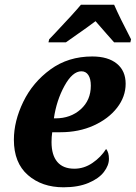

<svg xmlns="http://www.w3.org/2000/svg" viewBox="-20 -786 577 816"><path d="M39 -192Q39 -271 79 -353.5Q119 -436 194.5 -491Q270 -546 372 -546Q439 -546 476.5 -515.5Q514 -485 514 -430Q514 -375 477.5 -328Q441 -281 378 -252.5Q315 -224 237 -224H202Q199 -205 199 -182Q199 -127 223.5 -98Q248 -69 296 -69Q337 -69 373 -93.5Q409 -118 431 -153Q443 -138 443 -111Q443 -83 421.5 -55Q400 -27 356 -8.5Q312 10 250 10Q158 10 98.5 -42Q39 -94 39 -192ZM216 -283Q280 -283 323 -321.5Q366 -360 366 -422Q366 -451 355.5 -467Q345 -483 326 -483Q288 -483 254 -421Q220 -359 209 -283ZM189 -619 212 -643Q297 -733 324 -766H465Q488 -713 537 -619L534 -606H465L434 -641L386 -696L348 -668Q268 -611 260 -606H186Z"/></svg>

Font: Noto Serif NarrowExtraBold
Style: Italic
Weight: 800
Width: 4
Italic angle: -12°
Designer: Monotype Design Team
Foundry: Monotype Imaging Inc.
Version: Version 1.001